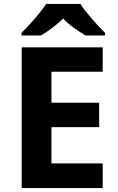

<svg xmlns="http://www.w3.org/2000/svg" viewBox="-20 -954 600 974"><path d="M388 -934H214C186 -889 126 -824 89 -787V-774H188C223 -796 265 -824 300 -860C334 -824 379 -795 414 -774H513V-787C477 -823 416 -889 388 -934ZM501 0V-125H241V-309H483V-433H241V-590H501V-714H90V0Z"/></svg>

Font: Noto Traditional Nushu
Style: Bold
Weight: 700
Designer: LIU Zhao
Foundry: LiuZhao Studio
Version: Version 2.003